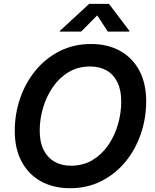

<svg xmlns="http://www.w3.org/2000/svg" viewBox="-20 -966 804 996"><path d="M343.3 10.3Q257.3 10.3 192.9 -25.1Q128.4 -60.5 92.5 -127.2Q56.6 -193.8 56.6 -287.1Q56.6 -375 84.5 -456.1Q112.3 -537.1 164.6 -600.6Q216.8 -664.1 289.8 -700.9Q362.8 -737.8 452.6 -737.8Q538.1 -737.8 602.3 -702.4Q666.5 -667 702.4 -600.6Q738.3 -534.2 738.3 -440.4Q738.3 -352.1 710.4 -271Q682.6 -189.9 630.6 -126.7Q578.6 -63.5 505.9 -26.6Q433.1 10.3 343.3 10.3ZM348.1 -106.4Q411.1 -106.4 459.7 -135.5Q508.3 -164.6 541.5 -212.9Q574.7 -261.2 591.8 -320.3Q608.9 -379.4 608.9 -439.9Q608.9 -499 588.9 -539.6Q568.8 -580.1 532.7 -600.6Q496.6 -621.1 447.8 -621.1Q384.8 -621.1 336.2 -592Q287.6 -563 254.2 -514.4Q220.7 -465.8 203.4 -407Q186 -348.1 186 -288.1Q186 -228.5 206.3 -188.2Q226.6 -147.9 262.9 -127.2Q299.3 -106.4 348.1 -106.4ZM400.9 -802.2H290L290.5 -805.7L442.4 -945.8H545.4L651.4 -805.7L650.9 -802.2H539.1L484.4 -886.2Z"/></svg>

Font: Inter 18pt SemiBold
Style: Italic
Weight: 600
Italic angle: -9.3988°
Designer: Rasmus Andersson
Foundry: rsms
Version: Version 4.001;git-66647c0bb